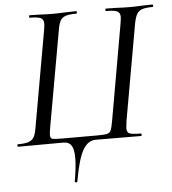

<svg xmlns="http://www.w3.org/2000/svg" viewBox="-56 -676 829 923"><g transform="rotate(-5 358.5 -215.0)"><path d="M280 78Q280 35 268 17Q256 -1 230 -1L12 0Q8 0 8 -6Q8 -12 12 -12Q45 -12 62.5 -18Q80 -24 88.5 -38.5Q97 -53 102 -83L184 -546Q188 -572 188 -578Q188 -599 174 -606Q160 -613 121 -613Q118 -613 118 -619Q118 -625 121 -625L168 -624Q206 -622 228 -622Q257 -622 299 -624L345 -625Q349 -625 349 -619Q349 -613 345 -613Q311 -613 293.5 -607Q276 -601 268 -586.5Q260 -572 255 -542L173 -81Q168 -53 168 -43Q168 -27 178 -24Q188 -21 226 -21H394Q430 -21 443 -24.5Q456 -28 461 -39.5Q466 -51 472 -85L553 -546Q557 -572 557 -578Q557 -599 543 -606Q529 -613 490 -613Q486 -613 486 -619Q486 -625 490 -625L537 -624Q577 -622 604 -622Q628 -622 668 -624L713 -625Q717 -625 717 -619Q717 -613 713 -613Q680 -613 663 -607Q646 -601 637.5 -586.5Q629 -572 623 -542L541 -79Q537 -49 537 -44Q537 -23 550 -17.5Q563 -12 604 -12Q608 -12 608 -6Q608 0 604 0L385 -1Q348 -1 323.5 41Q299 83 280 192Q279 195 275 195Q272 195 269.5 193.5Q267 192 268 190Q280 120 280 78Z"/></g></svg>

Font: Cormorant Infant Medium
Style: Italic
Weight: 500
Italic angle: -10°
Designer: Christian Thalmann (Catharsis Fonts)
Foundry: Catharsis Fonts
Version: Version 4.000